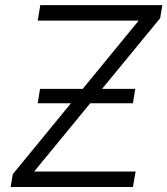

<svg xmlns="http://www.w3.org/2000/svg" viewBox="-20 -748 669 768"><path d="M22.5 0 31.2 -51.3 534.7 -665.5H130.9L141.1 -727.5H629.4L620.6 -675.3L116.7 -62H522.5L511.7 0ZM130.9 -335 140.1 -392.6H521L511.7 -335Z"/></svg>

Font: Inter Light
Style: Italic
Weight: 300
Italic angle: -9.3988°
Designer: Rasmus Andersson
Foundry: rsms
Version: Version 4.001;git-66647c0bb